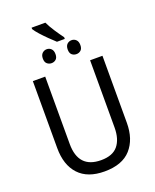

<svg xmlns="http://www.w3.org/2000/svg" viewBox="-187 -1155 1028 1270"><g transform="rotate(-20 327.0 -519.5)"><path d="M292 -1049Q307 -1017 331 -980.5Q355 -944 376 -916V-904H321Q300 -923 275 -947.5Q250 -972 228 -996.5Q206 -1021 195 -1039V-1049ZM240 -881Q258 -881 271 -868.5Q284 -856 284 -831Q284 -806 271 -794.5Q258 -783 240 -783Q222 -783 208.5 -794.5Q195 -806 195 -831Q195 -856 208.5 -868.5Q222 -881 240 -881ZM415 -881Q433 -881 446 -868.5Q459 -856 459 -831Q459 -806 446 -794.5Q433 -783 415 -783Q396 -783 383 -794.5Q370 -806 370 -831Q370 -856 383 -868.5Q396 -881 415 -881ZM572 -242Q572 -127 511 -58.5Q450 10 325 10Q206 10 144 -56.5Q82 -123 82 -243V-714H169V-240Q169 -68 329 -68Q410 -68 447.5 -113.5Q485 -159 485 -241V-714H572Z"/></g></svg>

Font: Noto Sans SemiCondensed
Style: Regular
Weight: 400
Width: 4
Designer: Monotype Design Team
Foundry: Monotype Imaging Inc.
Version: Version 2.013; ttfautohint (v1.8.4.7-5d5b)